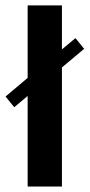

<svg xmlns="http://www.w3.org/2000/svg" viewBox="-29 -680 327 700"><path d="M71.8 -330.1 22.9 -289.1 -8.8 -328.1 71.8 -396V-660.2H196.8V-500L246.1 -541L277.8 -502L196.8 -434.1V0H71.8Z"/></svg>

Font: Pfennig
Style: Bold
Weight: 700
Version: Version 20120410 ; ttfautohint (v0.8)